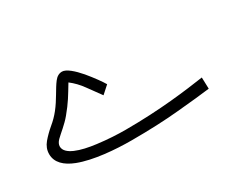

<svg xmlns="http://www.w3.org/2000/svg" viewBox="-74 -638 1021 856"><g transform="rotate(-30 436.5 -210.5)"><path d="M403.3 -54.7C365.7 -54.7 313 -57.1 260.7 -64C182.1 -73.7 112.3 -95.7 112.3 -136.7C112.3 -147 117.2 -157.2 127.4 -167.5C147 -187 178.7 -210.4 204.6 -241.7C243.2 -288.1 257.8 -314.5 288.6 -365.2C309.6 -349.1 328.6 -329.6 345.7 -305.7C362.8 -281.7 379.4 -258.8 395.5 -237.3L434.1 -272C424.3 -289.1 399.4 -324.2 370.1 -359.4C340.3 -394 309.1 -421.4 287.6 -421.4C272.5 -421.4 259.3 -414.1 248 -399.4C225.1 -370.1 204.6 -324.2 171.9 -283.7C158.7 -267.1 143.1 -251 124.5 -235.8C106 -220.2 89.8 -204.1 75.7 -187.5C61.5 -170.4 54.2 -151.9 54.2 -130.9C54.2 -87.4 86.9 -57.1 137.2 -37.6C211.4 -8.8 321.8 -0.5 404.3 -0.5C495.6 -0.5 576.7 -3.9 647.5 -10.7C718.3 -17.1 774.9 -22.9 816.4 -28.3L814.5 -86.9C724.1 -73.7 584.5 -54.7 403.3 -54.7Z"/></g></svg>

Font: Vazirmatn ExtraLight
Style: Regular
Weight: 200
Designer: Saber Rastikerdar
Foundry: Saber Rastikerdar
Version: Version 33.003